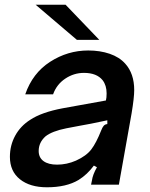

<svg xmlns="http://www.w3.org/2000/svg" viewBox="-20 -783 634 814"><path d="M22 -118Q22 -167 44.5 -208Q67 -249 108 -275Q156 -307 246 -324L429 -357Q432 -368 432 -387Q432 -421 415 -443Q390 -474 336 -474Q293 -474 256.5 -449.5Q220 -425 205 -383H87Q118 -473 192.5 -521Q267 -569 354 -569Q404 -569 445 -555Q486 -541 511 -513Q549 -471 549 -401Q549 -369 538 -303L484 0H366L370 -19Q373 -42 391 -74L378 -81Q350 -43 313 -20Q261 11 179 11Q107 11 64.5 -23Q22 -57 22 -118ZM302 -102Q346 -122 367 -149.5Q388 -177 409 -230Q414 -243 419.5 -249.5Q425 -256 435 -257V-273Q356 -256 319 -250L261 -239Q201 -227 173 -205Q144 -179 144 -143Q144 -115 164.5 -100Q185 -85 222 -85Q263 -85 302 -102ZM258 -763 401 -614H306L131 -763Z"/></svg>

Font: Open Sauce Sans SemiBold Italic
Style: Regular
Weight: 600
Italic angle: -10°
Designer: Alfredo Marco Pradil
Foundry: Creative Sauce Fz LLC
Version: Version 1.477